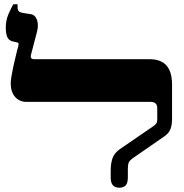

<svg xmlns="http://www.w3.org/2000/svg" viewBox="-20 -868 859 895"><path d="M536 7Q517 7 506.5 -4Q496 -15 496 -42V-73Q496 -106 504.5 -130.5Q513 -155 539 -173L692 -278Q705 -287 709 -293Q713 -299 713 -309V-364Q713 -379 705 -386Q697 -393 683 -393H105Q70 -393 50 -416.5Q30 -440 30 -479Q30 -492 33.5 -513Q37 -534 42 -557Q47 -580 52 -600.5Q57 -621 60.5 -635.5Q64 -650 65 -652Q67 -661 66.5 -665Q66 -669 61 -670L39 -675Q22 -679 14.5 -694Q7 -709 7 -740Q7 -774 20 -803.5Q33 -833 42 -848H62V-835Q62 -822 67 -816Q72 -810 91 -807L123 -802Q144 -799 152.5 -775Q161 -751 152 -718L124 -611Q122 -604 125 -598Q128 -592 141 -592H679Q711 -592 734 -580Q757 -568 769.5 -542Q782 -516 782 -473V-314Q782 -285 774.5 -266Q767 -247 747 -233L604 -134Q585 -121 580.5 -111Q576 -101 576 -82V-42Q576 -14 565.5 -3.5Q555 7 536 7Z"/></svg>

Font: Noto Serif Hebrew Black
Style: Regular
Weight: 900
Version: Version 2.003